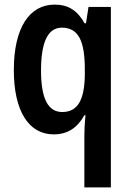

<svg xmlns="http://www.w3.org/2000/svg" viewBox="-20 -573 568 833"><path d="M346 20V240H461V-543H364L353 -472H347C316 -527 277 -553 217 -553C108 -553 40 -453 40 -269C40 -89 106 10 213 10C274 10 316 -19 346 -73H351C347 -34 346 -3 346 20ZM250 -87C188 -87 158 -146 158 -267C158 -389 187 -453 248 -453C320 -453 348 -396 348 -272V-250C347 -141 318 -87 250 -87Z"/></svg>

Font: Noto Sans Gurmukhi UI Condensed SemiBold
Style: Regular
Weight: 600
Width: 3
Designer: Jelle Bosma - Monotype Design Team
Foundry: Monotype Imaging Inc.
Version: Version 2.004